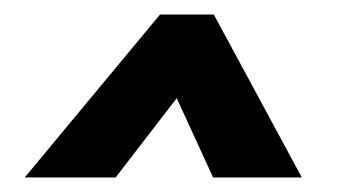

<svg xmlns="http://www.w3.org/2000/svg" viewBox="-20 -739 481 264"><path d="M14 -495 200 -719H274L395 -495H273L223 -604L139 -495Z"/></svg>

Font: Alumni Sans Thin Black
Style: Italic
Weight: 900
Italic angle: -8°
Version: Version 1.016